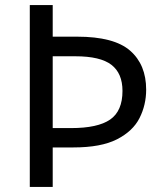

<svg xmlns="http://www.w3.org/2000/svg" viewBox="-20 -734 645 754"><path d="M554 -382Q554 -322 528 -270.5Q502 -219 439.5 -187Q377 -155 268 -155H187V0H97V-714H187V-590H283Q428 -590 491 -535Q554 -480 554 -382ZM259 -231Q364 -231 412.5 -264.5Q461 -298 461 -377Q461 -446 417.5 -479.5Q374 -513 276 -513H187V-231Z"/></svg>

Font: RS Noto Sans
Style: Regular
Weight: 400
Designer: Monotype Design Team
Foundry: Monotype Imaging Inc.
Version: Version 3.10